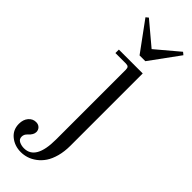

<svg xmlns="http://www.w3.org/2000/svg" viewBox="-363 -687 945 945"><g transform="rotate(45 109.0 -215.0)"><path d="M193.8 -456.1V46.9Q193.8 87.9 184.6 121.6Q175.3 155.3 160.4 177.2Q145.5 199.2 125.5 214.1Q105.5 229 84.7 235.6Q64 242.2 43 242.2Q0 242.2 -31 217Q-62 191.9 -62 149.9Q-62 120.6 -46.4 102.3Q-30.8 84 -7.8 84Q8.3 84 18.1 93.8Q27.8 103.5 27.8 118.2Q27.8 136.7 6.8 155.8Q-7.8 168.5 -7.8 185.1Q-7.8 203.1 7.6 210.4Q22.9 217.8 41 217.8Q122.1 217.8 122.1 75.2V-410.2Q122.1 -422.4 117.2 -427.2Q112.3 -432.1 100.1 -432.1H27.8V-456.1ZM7.8 -661.1 21 -671.9 140.1 -571.8 258.8 -671.9 272 -661.1 160.2 -507.8H120.1Z"/></g></svg>

Font: Flanker Steampunk
Style: Regular
Weight: 400
Designer: Alexey Kryukov, Leonardo Di Lena
Foundry: Alexey Kryukov, Leonardo Di Lena
Version: 1.210